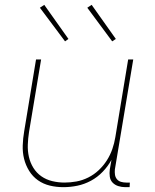

<svg xmlns="http://www.w3.org/2000/svg" viewBox="-20 -766 640 794"><path d="M242 8Q213 8 186 1.5Q159 -5 137 -20.5Q115 -36 100.5 -59.5Q86 -83 79.5 -109.5Q73 -136 74 -165Q75 -194 80 -223L129 -520H150L100 -220Q96 -194 95 -168Q94 -142 99.5 -117.5Q105 -93 118 -72Q131 -51 151 -37Q171 -23 196 -17Q221 -11 247 -11Q271 -11 296 -15.5Q321 -20 345 -32Q369 -44 388.5 -62.5Q408 -81 422 -103Q436 -125 444.5 -149.5Q453 -174 457 -199L510 -520H531L455 -65Q454 -54 455.5 -43.5Q457 -33 463.5 -25Q470 -17 480.5 -14Q491 -11 502 -11H517L516 8H498Q483 8 469 3.5Q455 -1 445.5 -11Q436 -21 434 -35.5Q432 -50 434 -65L441 -105Q427 -79 405 -56Q383 -33 356 -18.5Q329 -4 300 2Q271 8 242 8ZM444 -595 341 -734 359 -746 459 -605ZM249 -595 145 -734 163 -746 263 -605Z"/></svg>

Font: Iosevka Thin Extended
Style: Italic
Weight: 100
Width: 7
Italic angle: -9°
Monospace: yes
Designer: Belleve Invis
Foundry: Belleve Invis
Version: Version 32.5.0; ttfautohint (v1.8.4)